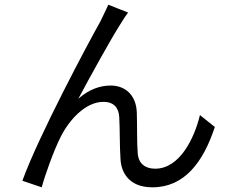

<svg xmlns="http://www.w3.org/2000/svg" viewBox="-20 -773 996 824"><path d="M529.8 -719.1 445 -752.8C432.9 -725.9 421.2 -703.1 410.2 -680C359 -589.1 144.9 -188.2 76 2.8L159.1 30.9C171.2 -16 210.9 -127.8 240.1 -185C277 -258.9 346.9 -335.9 424 -335.9C467 -335.9 489.7 -311.8 491.8 -269.9C494.7 -218.8 493.3 -144.9 497.2 -89.8C500 -33.7 533 30.9 633.9 30.9C771 30.9 851.9 -76 902 -228L838.1 -279.1C813.9 -179 751.1 -49 646 -49C605.1 -49 573.9 -69.2 571 -116.1C567.1 -162.3 569.2 -233.7 567.1 -290.8C564.3 -364.7 517.8 -405.9 454.9 -405.9C409.8 -405.9 362.2 -389.9 316.1 -349.1C365.1 -441.1 457 -608 498.9 -672.9C509.9 -691.1 521 -708.1 529.8 -719.1Z"/></svg>

Font: Karasuma Gothic
Style: Regular
Weight: 400
Designer: Rasmus Andersson, Ryoko Nishizuka
Foundry: Genbu
Version: Version 1.00